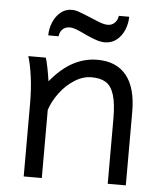

<svg xmlns="http://www.w3.org/2000/svg" viewBox="-51 -750 672 795"><g transform="rotate(5 284.5 -352.5)"><path d="M426.3 -268.6Q426.3 -334 415 -369.6Q403.8 -405.3 381.3 -419.4Q358.9 -433.6 321.3 -433.6Q285.6 -433.6 251 -411.6Q216.3 -389.6 190.2 -354.7Q164.1 -319.8 152.3 -283.2V0H77.1V-300.3Q77.1 -365.2 69.8 -416.3Q62.5 -467.3 52.7 -498H125.5Q130.4 -483.9 136 -454.6Q141.6 -425.3 145 -401.4Q190.4 -456.5 238.5 -482.2Q286.6 -507.8 339.4 -507.8Q418.9 -507.8 460.2 -456.5Q501.5 -405.3 501.5 -305.2V0H426.3ZM215.8 -704.6Q229 -704.6 241 -700.7Q252.9 -696.8 274.4 -688L294.4 -679.7L306.6 -674.8Q330.1 -664.6 343.5 -660.2Q356.9 -655.8 368.7 -655.8Q385.7 -655.8 397.5 -667.2Q409.2 -678.7 411.6 -696.8H454.6Q454.6 -668.5 443.6 -642.1Q432.6 -615.7 411.9 -599.1Q391.1 -582.5 363.3 -582.5Q346.7 -582.5 327.9 -588.6Q309.1 -594.7 284.7 -606Q254.4 -620.6 240 -626Q225.6 -631.3 213.4 -631.3Q195.3 -631.3 183.8 -620.4Q172.4 -609.4 170.4 -590.8H127.4Q127.4 -618.7 138.2 -644.8Q148.9 -670.9 168.9 -687.7Q189 -704.6 215.8 -704.6Z"/></g></svg>

Font: Lesson One Light
Style: Regular
Weight: 300
Designer: But Ko, Victor Gaultney, Annie Olsen, Julie Remington, Don Collingsworth, Eric Hays, Becca Hirsbrunner
Version: Version 1.100